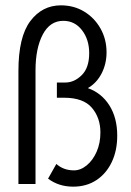

<svg xmlns="http://www.w3.org/2000/svg" viewBox="-20 -689 490 719"><path d="M254 10Q200 10 160 -20L191 -75Q218 -51 257 -51Q282 -51 305 -70Q328 -89 342 -121Q356 -153 356 -193Q356 -248 324 -285.5Q292 -323 220 -323H193V-380H225Q258 -380 286 -407.5Q314 -435 314 -490Q314 -541 287 -576Q260 -611 217 -611Q167 -611 140 -559.5Q113 -508 113 -425V0H49V-423Q49 -551 93.5 -610Q138 -669 208 -669Q257 -669 295.5 -645.5Q334 -622 356.5 -582Q379 -542 379 -493Q379 -450 360.5 -414Q342 -378 309 -359Q360 -341 389.5 -294.5Q419 -248 419 -181Q419 -125 398.5 -82Q378 -39 341 -14.5Q304 10 254 10Z"/></svg>

Font: Inconsolata SemiCondensed
Style: Regular
Weight: 400
Width: 4
Monospace: yes
Designer: Raph Levien, Cyreal, Brenton Simpson
Foundry: Raph Levien, Cyreal, Google
Version: Version 3.000; ttfautohint (v1.8.2.53-6de2)